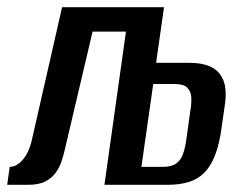

<svg xmlns="http://www.w3.org/2000/svg" viewBox="-40 -515 679 535"><path d="M-20 0 -13 -50Q0 -50 12.5 -59.5Q25 -69 34.5 -86Q44 -103 49 -126L133 -495H417L395 -340H487Q525 -340 549 -328Q573 -316 583 -289.5Q593 -263 586 -219L578 -163Q572 -116 560 -84.5Q548 -53 530 -34.5Q512 -16 486.5 -8Q461 0 426 0H251L311 -427H218L141 -100Q138 -86 132.5 -68.5Q127 -51 116.5 -35.5Q106 -20 87.5 -10Q69 0 38 0ZM354 -50H413Q438 -50 451 -59.5Q464 -69 470 -86Q476 -103 479 -125L490 -204Q494 -226 493 -243.5Q492 -261 481.5 -271Q471 -281 445 -281H387Z"/></svg>

Font: Alumni Sans SemiBold
Style: Italic
Weight: 600
Italic angle: -8°
Version: Version 1.016